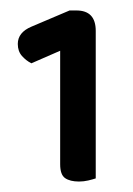

<svg xmlns="http://www.w3.org/2000/svg" viewBox="-20 -714 254 367"><path d="M95 -617 40 -593Q30 -598 22 -607Q14 -616 14 -630Q14 -652 40 -663L113 -694H126Q163 -694 163 -655V-373Q157 -371 148.5 -369Q140 -367 131 -367Q114 -367 104.5 -373.5Q95 -380 95 -400Z"/></svg>

Font: Baloo Tammudu 2 Medium
Style: Regular
Weight: 500
Designer: Maithili Shingre, Omkar Shende and Ek Type
Foundry: Ek Type
Version: Version 1.640;hotconv 1.0.111;makeotfexe 2.5.65597; ttfautoh